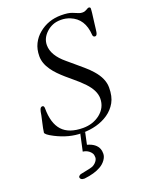

<svg xmlns="http://www.w3.org/2000/svg" viewBox="-174 -795 900 1146"><g transform="rotate(-20 276.0 -222.0)"><path d="M159.2 259.8Q131.8 259.8 131.8 240.2Q131.8 238.3 136.7 233.2Q141.6 228 149.4 226.6Q216.8 213.9 227.8 208.3Q238.8 202.6 246.1 195.3Q262.7 178.7 262.7 162.4Q262.7 146 256.6 136.5Q250.5 127 241.7 120.1Q225.6 107.4 203.6 105L226.6 -0.5H257.3L241.2 75.2Q295.9 89.8 310.5 128.4Q314.9 139.2 314.9 158.2Q314.9 177.2 300.8 197Q286.6 216.8 264.2 229.5Q224.6 252.4 159.2 259.8ZM80.6 -214.8Q80.6 -120.1 123 -73.5Q165.5 -26.9 255.4 -26.9Q316.9 -26.9 362.3 -61.5Q410.6 -99.6 410.6 -158.2Q410.6 -208 360.4 -261.2Q346.2 -275.9 331.3 -289.8Q316.4 -303.7 296.6 -319.8Q276.9 -335.9 257.1 -353.3Q237.3 -370.6 219 -389.2Q200.7 -407.7 186.5 -428.2Q154.8 -473.1 154.8 -517.8Q154.8 -562.5 171.9 -596.7Q189 -630.9 217.8 -654.3Q277.3 -704.1 359.9 -704.1Q405.3 -704.1 429.2 -694.3Q453.1 -684.6 463.9 -680.2Q474.6 -675.8 485.6 -675.8Q496.6 -675.8 502.7 -678.2Q508.8 -680.7 513.7 -683.3Q518.6 -686 522.9 -688.5Q527.3 -690.9 531.7 -690.9Q541.5 -689.5 541.3 -681.4Q541 -673.3 540.5 -668.5Q540 -663.6 539.1 -653.3Q533.7 -608.4 530.8 -587.4Q527.8 -566.4 527.1 -556.4Q526.4 -546.4 524.4 -537.1Q520.5 -516.1 509.3 -516.1Q495.6 -516.1 494.6 -531.2Q488.3 -634.8 407.2 -667.5Q379.9 -678.7 349.6 -678.7Q319.3 -678.7 297.1 -669.4Q274.9 -660.2 257.8 -644.5Q219.7 -609.9 219.7 -564.9Q219.7 -500 294.9 -438Q315.4 -421.4 337.2 -402.3Q358.9 -383.3 385 -361.6Q411.1 -339.8 432.6 -314.9Q482.4 -258.3 482.4 -201.2Q482.4 -144 461.7 -107.4Q440.9 -70.8 406.2 -46.9Q338.9 -0.5 236.8 -0.5Q156.2 -0.5 73.2 -43Q46.9 -56.6 36.1 -65.4Q24.4 -75.7 24.4 -79.1Q28.3 -108.4 35.2 -136.2Q42 -164.1 45.2 -181.2Q48.3 -198.2 49.3 -204.6Q50.3 -210.9 52.7 -216.8Q57.6 -231.9 69.1 -231.9Q80.6 -231.9 80.6 -214.8Z"/></g></svg>

Font: Cardo-Italic
Style: Italic
Weight: 400
Italic angle: -12°
Designer: David J. Perry
Foundry: David J. Perry
Version: Version 0.991